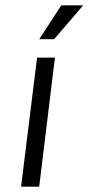

<svg xmlns="http://www.w3.org/2000/svg" viewBox="-20 -700 332 720"><path d="M127 0 186 -484H119L59 0ZM292 -680H210L127 -553H183Z"/></svg>

Font: Gamestation Condensed
Style: Italic
Weight: 400
Width: 3
Designer: Jonas Hecksher
Foundry: Jonas Hecksher, Playtypeª, e-types AS
Version: Version 1.003